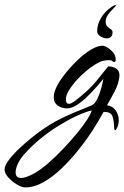

<svg xmlns="http://www.w3.org/2000/svg" viewBox="-210 -491 540 836"><path d="M-100 325Q-115 325 -136 312.5Q-157 300 -173.5 282Q-190 264 -190 247Q-190 230 -171.5 205.5Q-153 181 -126.5 156Q-100 131 -74 110Q-48 89 -33 79Q8 50 42.5 32Q77 14 112 -0.5Q147 -15 189 -32Q203 -38 214 -61Q225 -84 231.5 -109.5Q238 -135 240 -148Q230 -135 211 -113.5Q192 -92 169.5 -70Q147 -48 124 -33.5Q101 -19 82 -19Q60 -19 42 -31Q24 -43 24 -69Q24 -94 46 -131Q58 -151 80 -178Q102 -205 129.5 -231Q157 -257 185.5 -274.5Q214 -292 238 -292Q252 -290 269 -276Q286 -262 291 -248Q294 -239 294 -232Q294 -221 287 -221Q282 -221 278 -226Q275 -229 265 -229Q255 -229 243 -227Q231 -225 224 -221Q203 -211 177 -191Q151 -171 127 -145.5Q103 -120 87 -92Q82 -84 79.5 -75Q77 -66 77 -58Q77 -39 90 -39Q100 -39 117 -52Q175 -96 209.5 -138Q244 -180 261 -202Q282 -202 297 -191.5Q312 -181 310 -158Q306 -125 289.5 -93.5Q273 -62 256 -33Q281 -29 294 -10Q307 9 307 32Q307 48 301 63Q295 76 292 76Q287 76 287 63Q286 34 279.5 15Q273 -4 241 -4Q223 30 195.5 73Q168 116 133 160Q98 204 59 241.5Q20 279 -20.5 302Q-61 325 -100 325ZM-118 284Q-98 284 -63 265Q-34 249 -0.5 220Q33 191 66.5 155.5Q100 120 127.5 86.5Q155 53 171.5 26.5Q188 0 189 -10Q165 -5 128.5 11.5Q92 28 50 53.5Q8 79 -32 111.5Q-72 144 -104 180Q-122 200 -132 221.5Q-142 243 -142 259Q-142 284 -118 284ZM254 -324Q241 -324 227 -333Q213 -342 213 -355Q213 -385 230 -413Q247 -441 272 -458Q285 -469 297 -469Q297 -470 297.5 -470Q298 -470 298 -471Q298 -470 296 -468Q294 -466 292 -463Q289 -460 285 -455.5Q281 -451 276 -446Q267 -437 258.5 -424Q250 -411 250 -397Q250 -384 256 -377.5Q262 -371 267 -367Q270 -366 272.5 -364Q275 -362 277 -360Q280 -356 280 -351Q280 -324 254 -324Z"/></svg>

Font: The Nautigal
Style: Bold
Weight: 700
Designer: Robert E. Leuschke
Foundry: Robert E. Leuschke
Version: Version 1.100; ttfautohint (v1.8.3)